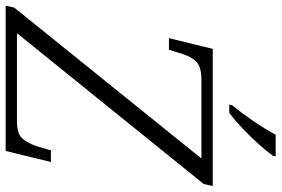

<svg xmlns="http://www.w3.org/2000/svg" viewBox="-196 -796 971 662"><g transform="rotate(90 289.0 -465.5)"><path d="M-22 0 -15 -30 505 -675H235Q190 -675 172.5 -658.5Q155 -642 145 -611L130 -563H90L127 -714H600L593 -683L73 -39H377Q418 -39 434.5 -56Q451 -73 462 -105L477 -156H517L479 0ZM319 -771 322 -782Q347 -812 374.5 -852Q402 -892 423 -931H497L496 -922Q481 -901 456 -873Q431 -845 402.5 -818Q374 -791 348 -771Z"/></g></svg>

Font: Noto Serif Light
Style: Italic
Weight: 300
Italic angle: -12°
Designer: Monotype Design Team
Foundry: Monotype Imaging Inc.
Version: Version 2.013